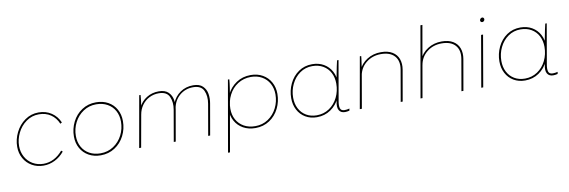

<svg xmlns="http://www.w3.org/2000/svg" viewBox="-61 -1219 5684 1918"><g transform="rotate(-10 2781.0 -260.0)"><path d="M63 -223Q63 -298 97.5 -368Q132 -438 193.5 -481.5Q255 -525 332 -525Q406 -525 462 -487.5Q518 -450 545 -386L528 -376Q502 -438 451.5 -472Q401 -506 332 -506Q260 -506 203 -465Q146 -424 114.5 -359.5Q83 -295 83 -227Q83 -167 110 -117.5Q137 -68 185.5 -39.5Q234 -11 294 -11Q350 -11 399.5 -36.5Q449 -62 489 -110L503 -98Q462 -48 407 -20.5Q352 7 291 7Q226 7 174 -23Q122 -53 92.5 -105.5Q63 -158 63 -223Z M639 -226Q639 -304 673.5 -373Q708 -442 771 -483.5Q834 -525 914 -525Q984 -525 1037 -495.5Q1090 -466 1119 -413.5Q1148 -361 1148 -294Q1148 -214 1113 -145.5Q1078 -77 1015 -36Q952 5 872 5Q803 5 750.5 -24.5Q698 -54 668.5 -106.5Q639 -159 639 -226ZM1128 -292Q1128 -354 1101.5 -402.5Q1075 -451 1026 -478Q977 -505 913 -505Q840 -505 782 -466.5Q724 -428 691.5 -364.5Q659 -301 659 -228Q659 -166 685.5 -117.5Q712 -69 760.5 -42Q809 -15 873 -15Q947 -15 1005 -53.5Q1063 -92 1095.5 -155.5Q1128 -219 1128 -292Z M1353 -520H1367Q1366 -495 1361.5 -461Q1357 -427 1350 -390L1344 -396Q1373 -456 1427.5 -490Q1482 -524 1551 -524Q1615 -524 1648 -491.5Q1681 -459 1688.5 -411.5Q1696 -364 1687 -315L1632 0H1612L1667 -317Q1680 -392 1654.5 -448.5Q1629 -505 1547 -505Q1495 -505 1451 -482.5Q1407 -460 1377.5 -419Q1348 -378 1339 -325L1281 0H1261ZM1896 -505Q1817 -505 1759 -455.5Q1701 -406 1688 -325L1685 -378Q1712 -446 1769 -485Q1826 -524 1900 -524Q1964 -524 1997 -491.5Q2030 -459 2037.5 -411.5Q2045 -364 2036 -315L1981 0H1961L2016 -317Q2029 -392 2003.5 -448.5Q1978 -505 1896 -505Z M2253 -520H2267Q2264 -479 2257 -435Q2250 -391 2246 -366L2244 -354L2243 -347L2147 200H2127ZM2207 -223Q2207 -302 2241 -371.5Q2275 -441 2338 -483Q2401 -525 2484 -525Q2552 -525 2604.5 -495Q2657 -465 2686 -412.5Q2715 -360 2715 -294Q2715 -216 2681 -147Q2647 -78 2584.5 -36.5Q2522 5 2441 5Q2371 5 2318 -24.5Q2265 -54 2236 -106Q2207 -158 2207 -223ZM2695 -292Q2695 -354 2668.5 -402.5Q2642 -451 2593.5 -478.5Q2545 -506 2482 -506Q2408 -506 2349.5 -468.5Q2291 -431 2258.5 -367Q2226 -303 2226 -227Q2226 -166 2252.5 -117.5Q2279 -69 2328 -41.5Q2377 -14 2443 -14Q2516 -14 2573.5 -52.5Q2631 -91 2663 -155Q2695 -219 2695 -292Z M3285 -119 3299 -178 3323 -339Q3327 -358 3330 -376Q3348 -472 3360 -520H3375L3305 -118Q3296 -70 3304.5 -43.5Q3313 -17 3348 -17Q3373 -17 3398 -24L3394 -3Q3370 3 3349 3Q3307 3 3289 -28Q3271 -59 3285 -119ZM3331 -297Q3331 -218 3298.5 -148.5Q3266 -79 3205 -37Q3144 5 3064 5Q2999 5 2948.5 -25Q2898 -55 2870.5 -107.5Q2843 -160 2843 -226Q2843 -304 2876 -373Q2909 -442 2969 -483.5Q3029 -525 3107 -525Q3174 -525 3224.5 -495.5Q3275 -466 3303 -414Q3331 -362 3331 -297ZM2863 -228Q2863 -166 2888 -117.5Q2913 -69 2959 -41.5Q3005 -14 3066 -14Q3137 -14 3193 -51.5Q3249 -89 3280.5 -153Q3312 -217 3312 -293Q3312 -354 3287 -402.5Q3262 -451 3215 -478.5Q3168 -506 3105 -506Q3035 -506 2980 -467.5Q2925 -429 2894 -365Q2863 -301 2863 -228Z M3591 -520H3605Q3604 -506 3602 -490Q3600 -474 3597 -455Q3593 -424 3588 -393L3587 -385L3520 0H3499ZM3805 -524Q3875 -524 3920 -496.5Q3965 -469 3982 -421.5Q3999 -374 3989 -315L3934 0H3914L3969 -317Q3984 -404 3939.5 -454.5Q3895 -505 3801 -505Q3715 -505 3652.5 -455.5Q3590 -406 3576 -325L3573 -379Q3602 -446 3664 -485Q3726 -524 3805 -524Z M4241 -720H4261L4135 0H4115ZM4421 -524Q4491 -524 4536 -496.5Q4581 -469 4598 -421.5Q4615 -374 4605 -315L4550 0H4530L4585 -317Q4600 -404 4555.5 -454.5Q4511 -505 4417 -505Q4331 -505 4268.5 -455.5Q4206 -406 4192 -325L4189 -379Q4218 -446 4280 -485Q4342 -524 4421 -524Z M4821 -520H4841L4751 0H4731ZM4836 -663Q4836 -673 4843.5 -681Q4851 -689 4861 -689Q4870 -689 4875 -683Q4880 -677 4880 -669Q4880 -659 4872.5 -651.5Q4865 -644 4856 -644Q4847 -644 4841.5 -649.5Q4836 -655 4836 -663Z M5397 -119 5411 -178 5435 -339Q5439 -358 5442 -376Q5460 -472 5472 -520H5487L5417 -118Q5408 -70 5416.5 -43.5Q5425 -17 5460 -17Q5485 -17 5510 -24L5506 -3Q5482 3 5461 3Q5419 3 5401 -28Q5383 -59 5397 -119ZM5443 -297Q5443 -218 5410.5 -148.5Q5378 -79 5317 -37Q5256 5 5176 5Q5111 5 5060.5 -25Q5010 -55 4982.5 -107.5Q4955 -160 4955 -226Q4955 -304 4988 -373Q5021 -442 5081 -483.5Q5141 -525 5219 -525Q5286 -525 5336.5 -495.5Q5387 -466 5415 -414Q5443 -362 5443 -297ZM4975 -228Q4975 -166 5000 -117.5Q5025 -69 5071 -41.5Q5117 -14 5178 -14Q5249 -14 5305 -51.5Q5361 -89 5392.5 -153Q5424 -217 5424 -293Q5424 -354 5399 -402.5Q5374 -451 5327 -478.5Q5280 -506 5217 -506Q5147 -506 5092 -467.5Q5037 -429 5006 -365Q4975 -301 4975 -228Z"/></g></svg>

Font: Fixel Italic Variable Display Thin
Style: Italic
Weight: 100
Italic angle: -10°
Designer: AlfaBravo + MacPaw
Foundry: Kyrylo Tkachov, Marchela Mozhyna, Serhii Makarenko, Maria Weinstein, Zakhar Kryvoshyya
Version: Version 1.210;Glyphs 3.2 (3217)